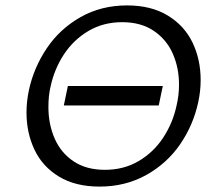

<svg xmlns="http://www.w3.org/2000/svg" viewBox="-20 -684 788 710"><path d="M78 -268Q78 -309 87 -351Q105 -434 153 -505.5Q201 -577 277.5 -620.5Q354 -664 450 -664Q539 -664 600.5 -626.5Q662 -589 692 -526.5Q722 -464 722 -388Q722 -347 713 -306Q695 -222 646.5 -151Q598 -80 521 -37Q444 6 348 6Q259 6 198 -31Q137 -68 107.5 -130.5Q78 -193 78 -268ZM633 -294Q642 -332 642 -371Q642 -433 619 -485.5Q596 -538 548.5 -570Q501 -602 432 -602Q362 -602 307 -569.5Q252 -537 216.5 -483Q181 -429 167 -364Q159 -331 159 -288Q159 -225 182 -172Q205 -119 252 -87.5Q299 -56 368 -56Q438 -56 493 -88.5Q548 -121 583.5 -175Q619 -229 633 -294ZM231 -366H582L567 -294H216Z"/></svg>

Font: Ysabeau Medium
Style: Italic
Weight: 500
Italic angle: -12°
Designer: Christian Thalmann (Catharsis Fonts)
Version: Version 0.003